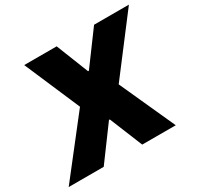

<svg xmlns="http://www.w3.org/2000/svg" viewBox="-170 -909 1124 1092"><g transform="rotate(-30 391.5 -363.5)"><path d="M325.3 -727.3 409.1 -515.6H414.8L571 -727.3H799.7L522.7 -363.6L687.5 0H467.3L379.3 -215.9H373.6L214.5 0H-15.6L268.5 -363.6L112.2 -727.3Z"/></g></svg>

Font: Inter UI Black
Style: Italic
Weight: 900
Italic angle: -9.39999°
Designer: Rasmus Andersson
Foundry: rsms
Version: 3.2;8d6f07862